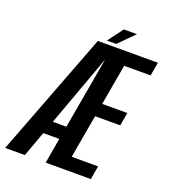

<svg xmlns="http://www.w3.org/2000/svg" viewBox="-177 -878 865 980"><g transform="rotate(20 256.0 -388.0)"><path d="M-35.5 0 222.5 -675H548.5L535.5 -601.5H392L353 -380.5H489.5L477 -309H340.5L299 -73.5H442.5L429.5 0H184.5L208.5 -137.5H121.5L71.5 0ZM147.5 -208.5H221L290 -599.5ZM265 -692.5 327 -775.5H398L315.5 -692.5Z"/></g></svg>

Font: Anybody Condensed Medium
Style: Italic
Weight: 500
Width: 3
Italic angle: -10°
Designer: Tyler Finck
Foundry: Etcetera Type Company
Version: Version 1.010; ttfautohint (v1.8.3) -l 8 -r 50 -G 200 -x 14 